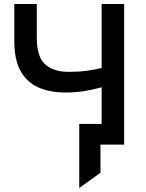

<svg xmlns="http://www.w3.org/2000/svg" viewBox="-20 -720 729 956"><path d="M374.6 216.2V-102.8H549.1V0H480.3V140ZM486.1 0V-285.2Q441.4 -273.3 398.9 -266.3Q356.3 -259.4 307.3 -259.4Q226.4 -259.4 169.1 -285.7Q111.8 -312.1 81.5 -368.2Q51.2 -424.4 51.2 -514.6V-700H163.2V-531Q163.2 -438.2 204.2 -400.2Q245.2 -362.2 323.1 -362.2Q372.4 -362.2 410.6 -367.5Q448.8 -372.7 486.1 -381.5V-700H598.1V0Z"/></svg>

Font: Geologica-Sharp
Style: Regular
Weight: 100
Designer: Sindre Bremnes, Frode Helland
Foundry: Monokrom Skriftforlag AS
Version: Version 1.010;gftools[0.9.28]